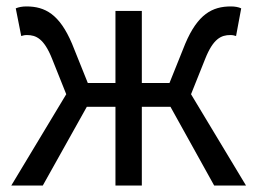

<svg xmlns="http://www.w3.org/2000/svg" viewBox="-20 -577 800 597"><path d="M15 0H113L250 -245H339V0H421V-245H510L646 0H745L574 -284L618 -394C643 -457 668 -468 696 -468C704 -468 707 -467 714 -465L730 -551C722 -555 710 -557 698 -557C640 -557 595 -533 556 -441L507 -319H421V-543H339V-319H253L204 -441C165 -533 120 -557 62 -557C50 -557 38 -555 29 -551L46 -465C53 -467 56 -468 64 -468C92 -468 117 -457 142 -394L186 -284Z"/></svg>

Font: Noto Sans KR
Style: Regular
Weight: 400
Designer: Ryoko NISHIZUKA 西塚涼子 (kana, bopomofo & ideographs); Paul D. Hunt (Latin, Greek & Cyrillic); Sandoll Communications 산돌커뮤니
Foundry: Adobe
Version: Version 2.004;hotconv 1.0.118;makeotfexe 2.5.65603